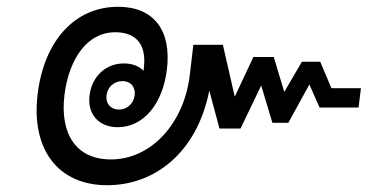

<svg xmlns="http://www.w3.org/2000/svg" viewBox="-20 -567 1102 566"><path d="M296 -21C437 -21 561 -118 597 -300L627 -188H689L750 -315L783 -205H830L892 -318L922 -250H1037L1044 -307H957L924 -385H870L818 -296L787 -399H727L672 -282L637 -435H550L539 -342C521 -202 425 -97 307 -97C206 -97 156 -170 170 -287C184 -398 240 -472 319 -472C385 -472 412 -432 404 -367L403 -358C391 -372 370 -380 345 -380C292 -380 251 -342 244 -286C237 -232 270 -192 327 -192C404 -192 460 -262 472 -362C486 -477 434 -547 328 -547C201 -547 110 -447 91 -290C71 -128 150 -21 296 -21ZM294 -286C297 -311 317 -328 341 -328C365 -328 380 -311 377 -286C374 -262 355 -244 331 -244C306 -244 291 -262 294 -286Z"/></svg>

Font: TPK Tissa Web Medium
Style: Italic
Weight: 500
Italic angle: -7°
Designer: Jacques Le Bailly, Suppakit Chalermlarp | Katatrad Co.,Ltd.
Foundry: Jacques Le Bailly, Cadson Demak Co.,Ltd.
Version: Version 5.000;Glyphs 3.1.2 (3151)